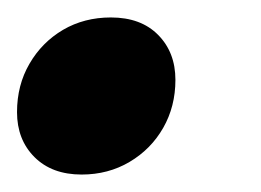

<svg xmlns="http://www.w3.org/2000/svg" viewBox="-26 -189 299 220"><path d="M101 -169Q135.5 -169 155.2 -149Q175 -129 175 -97.5Q175 -67 161 -42.5Q147 -18 122.5 -3.5Q98 11 67.5 11Q33.5 11 13.5 -9Q-6.5 -29 -6.5 -60.5Q-6.5 -91.5 7.8 -116Q22 -140.5 46.2 -154.8Q70.5 -169 101 -169Z"/></svg>

Font: Newsreader 60pt
Style: Bold Italic
Weight: 700
Italic angle: -17°
Designer: Hugues Gentile
Foundry: Production Type
Version: Version 1.003